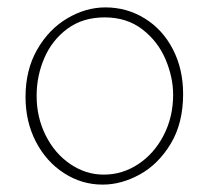

<svg xmlns="http://www.w3.org/2000/svg" viewBox="-20 -497 536 519"><path d="M257 2Q201 2 153 -29Q105 -60 77 -114Q49 -168 49 -235Q49 -308 80.5 -363Q112 -418 162 -447.5Q212 -477 265 -477Q323 -477 371.5 -447Q420 -417 447.5 -363.5Q475 -310 475 -243Q475 -164 441.5 -108.5Q408 -53 358 -25.5Q308 2 258 2ZM261 -25Q311 -25 354 -53.5Q397 -82 422.5 -131.5Q448 -181 448 -241Q448 -288 427.5 -336.5Q407 -385 365 -417.5Q323 -450 263 -450Q204 -450 162.5 -419.5Q121 -389 100 -340.5Q79 -292 79 -238Q79 -180 103.5 -131Q128 -82 170 -53.5Q212 -25 260 -25Z"/></svg>

Font: LINE Seed Sans KR Thin
Style: Regular
Weight: 250
Designer: LINE BX Design & Sandoll Inc & Dalton Maag Ltd
Foundry: Sandoll Inc.
Version: Version 1.000